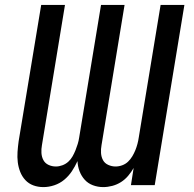

<svg xmlns="http://www.w3.org/2000/svg" viewBox="-20 -755 790 783"><path d="M157 8Q135 8 116 1Q97 -6 83.5 -20.5Q70 -35 62.5 -54Q55 -73 52.5 -93.5Q50 -114 51.5 -135.5Q53 -157 56 -179L148 -735H245L151 -163Q148 -147 149 -131Q150 -115 157 -102Q164 -89 178 -82.5Q192 -76 208 -76Q221 -76 234.5 -81Q248 -86 258.5 -95.5Q269 -105 276 -117.5Q283 -130 288 -142.5Q293 -155 297 -168Q301 -181 303 -195L392 -735H488L394 -163Q391 -147 392 -131Q393 -115 400 -102Q407 -89 421.5 -82.5Q436 -76 451 -76Q465 -76 478.5 -81Q492 -86 502 -95.5Q512 -105 519.5 -117.5Q527 -130 532 -142.5Q537 -155 540.5 -168Q544 -181 546 -195L635 -735H732L611 0H514L525 -70Q516 -54 503 -38.5Q490 -23 473.5 -12.5Q457 -2 438 3Q419 8 401 8Q379 8 359 0.5Q339 -7 325.5 -22Q312 -37 304.5 -56.5Q297 -76 296 -98Q286 -76 273 -56.5Q260 -37 242 -22Q224 -7 201.5 0.5Q179 8 157 8Z"/></svg>

Font: Iosevka Custom Medium Oblique
Style: Regular
Weight: 500
Italic angle: -9°
Designer: Belleve Invis
Foundry: Belleve Invis
Version: Version 27.0.1